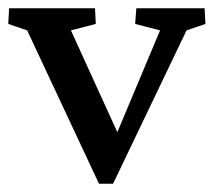

<svg xmlns="http://www.w3.org/2000/svg" viewBox="-25 -443 519 467"><path d="M215.8 3.9 41 -369.1 -4.9 -384.8 -2.9 -422.9H206.1L208 -384.8L147.5 -369.1L274.4 -90.8L247.1 -89.8L364.3 -369.1L303.7 -384.8L306.6 -422.9H472.7L474.6 -384.8L428.7 -369.1L250 3.9Z"/></svg>

Font: Crimson Pro Medium
Style: Regular
Weight: 500
Designer: Jacques Le Bailly
Foundry: Baron von Fonthausen
Version: Version 1.003